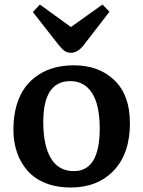

<svg xmlns="http://www.w3.org/2000/svg" viewBox="-20 -813 631 847"><path d="M293 -580.1Q276.9 -580.1 265.4 -587.9Q253.9 -595.7 236.8 -617.2L125 -759.8L155.8 -793L293 -693.8L432.1 -793L462.9 -761.2L345.2 -608.9Q320.3 -580.1 293 -580.1ZM292 14.2Q230 14.2 181.4 -5.1Q132.8 -24.4 102.1 -59.1Q71.3 -93.8 55.2 -139.9Q39.1 -186 39.1 -241.2Q39.1 -300.8 53.2 -348.6Q67.4 -396.5 91.8 -429Q116.2 -461.4 150.4 -483.4Q184.6 -505.4 223.4 -515.1Q262.2 -524.9 306.2 -524.9Q417 -524.9 485.1 -458.7Q553.2 -392.6 553.2 -270Q553.2 -135.7 481.9 -60.8Q410.6 14.2 292 14.2ZM306.2 -58.1Q419.9 -58.1 419.9 -246.1Q419.9 -349.6 386.2 -402.3Q352.5 -455.1 290 -455.1Q170.9 -455.1 170.9 -274.9Q170.9 -170.4 204.8 -114.3Q238.8 -58.1 306.2 -58.1Z"/></svg>

Font: Literata Book SemiBold
Style: Regular
Weight: 600
Designer: Latin by Veronika Burian and Jose Scaglione. Greek by Irene Vlachou. Cyrillic by Vera Evstafieva
Foundry: TypeTogether
Version: Version 2.003;PS 002.003;hotconv 1.0.88;makeotf.lib2.5.64775